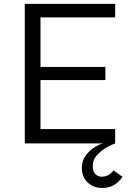

<svg xmlns="http://www.w3.org/2000/svg" viewBox="-20 -726 660 972"><path d="M563 0H105.5V-706.5H563V-638H185V-387H513.5V-320.5H185V-72.5H563ZM497.5 225.5Q454 225.5 424.2 198Q394.5 170.5 394.5 123Q394.5 88.5 413.5 62.2Q432.5 36 456.2 21Q480 6 501 0H563Q551 4 525.2 17.2Q499.5 30.5 474.5 55.8Q449.5 81 449.5 114.5Q449.5 141 462.2 154.8Q475 168.5 493 168.5Q532 168.5 554 136.5L600.5 169Q581 197 556.2 211.2Q531.5 225.5 497.5 225.5Z"/></svg>

Font: Acari Sans
Style: Regular
Weight: 400
Designer: Alfredo Marco Pradil and Stefan Peev (font) & Cristiano Sobral (main changes)
Foundry: Alfredo Marco Pradil and Stefan Peev (font) & Cristiano Sobral (main changes)
Version: Version 1.063; ttfautohint (v1.8.3)